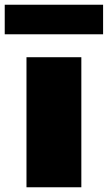

<svg xmlns="http://www.w3.org/2000/svg" viewBox="-54 -792 456 812"><path d="M58 0V-550H290V0ZM-34 -647V-772H382V-647Z"/></svg>

Font: Encode Sans Expanded Expanded Black
Style: Regular
Weight: 900
Width: 7
Designer: Multiple Designers
Foundry: Impallari Type
Version: Version 3.000; ttfautohint (v1.8.3) -l 8 -r 50 -G 200 -x 14 